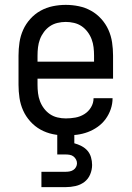

<svg xmlns="http://www.w3.org/2000/svg" viewBox="-20 -548 540 788"><path d="M250 8Q223 8 196.5 2.5Q170 -3 146.5 -16Q123 -29 104.5 -49.5Q86 -70 75 -94.5Q64 -119 60 -146Q56 -173 56 -200V-320Q56 -347 60 -374Q64 -401 75 -425.5Q86 -450 104.5 -470.5Q123 -491 146.5 -504Q170 -517 196.5 -522.5Q223 -528 250 -528Q277 -528 303.5 -522.5Q330 -517 353.5 -504Q377 -491 395.5 -470.5Q414 -450 425 -425.5Q436 -401 440 -374Q444 -347 444 -320V-225H134V-200Q134 -183 136 -166Q138 -149 144 -133Q150 -117 160.5 -103Q171 -89 185 -79.5Q199 -70 216 -66Q233 -62 250 -62Q270 -62 289.5 -65.5Q309 -69 326 -79.5Q343 -90 353.5 -107.5Q364 -125 364 -145H442Q442 -122 434.5 -100Q427 -78 413.5 -59.5Q400 -41 381 -27.5Q362 -14 340.5 -6Q319 2 296 5Q273 8 250 8ZM366 -295V-320Q366 -337 364 -354Q362 -371 356 -387Q350 -403 339.5 -417Q329 -431 315 -440.5Q301 -450 284 -454Q267 -458 250 -458Q233 -458 216 -454Q199 -450 185 -440.5Q171 -431 160.5 -417Q150 -403 144 -387Q138 -371 136 -354Q134 -337 134 -320V-295ZM150 220V157H250Q258 157 266 155.5Q274 154 281 149.5Q288 145 292 137.5Q296 130 296 122Q296 114 292 106.5Q288 99 281.5 94Q275 89 266.5 87.5Q258 86 250 86H215V0H285V40Q300 44 314.5 51.5Q329 59 339 70.5Q349 82 353.5 97.5Q358 113 358 129Q358 149 350 168Q342 187 326 199Q310 211 290 215.5Q270 220 250 220Z"/></svg>

Font: Moesevka
Style: Regular
Weight: 400
Monospace: yes
Designer: Belleve Invis
Foundry: Belleve Invis
Version: Version 32.5.0; ttfautohint (v1.8.4)